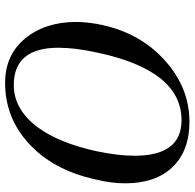

<svg xmlns="http://www.w3.org/2000/svg" viewBox="-25 -721 762 752"><g transform="rotate(90 356.0 -345.0)"><path d="M683 -339Q646 -170 540 -75Q440 16 304 16Q196 16 131 -62Q66 -141 66 -262Q66 -299 74 -345Q104 -509 217 -610Q324 -706 457 -706Q571 -706 634.5 -639.5Q698 -573 698 -455Q698 -400 683 -339ZM572 -341Q590 -426 590 -491Q590 -675 451 -675Q256 -675 186 -345Q167 -259 167 -193Q167 -18 313 -18Q408 -18 478 -111Q540 -195 572 -341Z"/></g></svg>

Font: GFS Didot
Style: Italic
Weight: 400
Italic angle: -12°
Designer: Takis Katsoulidis and George D. Matthiopoulos
Foundry: George Matthiopoulos and Takis Katsoulidis
Version: Version 1.0